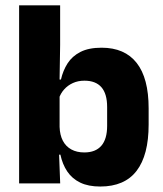

<svg xmlns="http://www.w3.org/2000/svg" viewBox="-20 -680 606 712"><path d="M351.7 11.7Q307.5 11.7 277.4 -2.9Q247.3 -17.5 229.4 -44.2Q211.6 -70.8 204 -106.4H164.5L201 -209.4Q202 -179.2 213.1 -158Q224.2 -136.9 244.5 -125.8Q264.8 -114.7 292.6 -114.7Q334.3 -114.7 355.8 -139.5Q377.3 -164.2 377.3 -213.5V-283.1Q377.3 -332.2 356.1 -356.5Q334.9 -380.8 293 -380.8Q269.3 -380.8 250.1 -372Q230.9 -363.2 217.7 -348.2Q204.4 -333.3 198.5 -314.5L163.8 -385H206Q213.5 -418.1 230.5 -444.9Q247.6 -471.7 278.3 -487.4Q309.1 -503.1 356.7 -503.1Q442.5 -503.1 486.8 -446.7Q531.2 -390.3 531.2 -278.2V-218.1Q531.2 -104.7 486.6 -46.5Q442 11.7 351.7 11.7ZM203.2 0H50.9V-660.3H203V-513.7L200.5 -356.1L201 -342.6V-154.2L198.5 -124.3Z"/></svg>

Font: Anek Malayalam Medium
Style: Regular
Weight: 500
Designer: Maithili Shingre (Malayalam) & Yesha Goshar (Latin)
Foundry: Ek Type
Version: Version 1.003